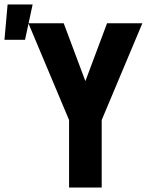

<svg xmlns="http://www.w3.org/2000/svg" viewBox="-82 -839 702 859"><path d="M227 0V-302L45 -735H203L300 -476L397 -735H555L373 -302V0ZM-62 -661 -48 -819H64L30 -661Z"/></svg>

Font: Iosevka Aile Heavy
Style: Regular
Weight: 900
Designer: Belleve Invis
Foundry: Belleve Invis
Version: Version 31.1.0; ttfautohint (v1.8.4)